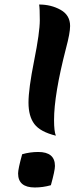

<svg xmlns="http://www.w3.org/2000/svg" viewBox="-20 -818 330 849"><path d="M290 -703Q290 -672 272 -605Q219 -400 219 -287Q219 -237 227 -218Q158 -235 132 -269.5Q106 -304 106 -364.5Q106 -425 131 -550Q156 -675 156 -728.5Q156 -782 153 -798Q206 -798 248 -774.5Q290 -751 290 -703ZM78 -136Q113 -146 149 -146Q223 -146 223 -84Q223 -64 205 1Q170 11 134 11Q60 11 60 -51Q60 -71 78 -136Z"/></svg>

Font: MeriendaOneRegular
Style: Regular
Weight: 400
Designer: Eduardo Rodriguez Tunni
Foundry: Eduardo Rodriguez Tunni
Version: Version 1.001